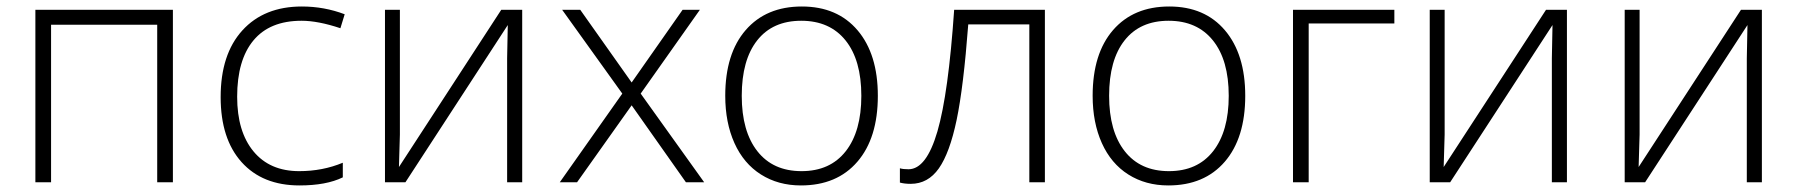

<svg xmlns="http://www.w3.org/2000/svg" viewBox="-20 -561 5532 591"><path d="M137.2 0H88.9V-530.8H512.2V0H463.9V-484.9H137.2Z M901.9 9.8Q788.1 9.8 723.6 -62Q659.2 -133.8 659.2 -262.2Q659.2 -394 726.1 -467.5Q793 -541 909.2 -541Q978 -541 1041 -517.1L1027.8 -474.1Q959 -497.1 908.2 -497.1Q810.5 -497.1 760.3 -436.8Q710 -376.5 710 -263.2Q710 -155.8 760.3 -95Q810.5 -34.2 900.9 -34.2Q973.1 -34.2 1035.2 -60.1V-15.1Q984.4 9.8 901.9 9.8Z M1210.9 -530.8V-147L1208 -46.9L1522.9 -530.8H1587.4V0H1541V-381.3L1543 -483.9L1228 0H1165V-530.8Z M1895.5 -272.9 1710.4 -530.8H1766.1L1924.3 -307.1L2081.1 -530.8H2134.3L1952.1 -272.9L2147.5 0H2091.3L1924.3 -236.8L1756.3 0H1703.1Z M2682.1 -266.1Q2682.1 -136.2 2619.1 -63.2Q2556.2 9.8 2445.3 9.8Q2375.5 9.8 2322.3 -23.9Q2269 -57.6 2240.7 -120.6Q2212.4 -183.6 2212.4 -266.1Q2212.4 -396 2275.4 -468.5Q2338.4 -541 2448.2 -541Q2557.6 -541 2619.9 -467.5Q2682.1 -394 2682.1 -266.1ZM2263.2 -266.1Q2263.2 -156.7 2311.3 -95.5Q2359.4 -34.2 2447.3 -34.2Q2535.2 -34.2 2583.3 -95.5Q2631.3 -156.7 2631.3 -266.1Q2631.3 -376 2582.8 -436.5Q2534.2 -497.1 2446.3 -497.1Q2358.4 -497.1 2310.8 -436.8Q2263.2 -376.5 2263.2 -266.1Z M3196.3 0H3148.4V-485.8H2960.4Q2945.8 -293 2924.6 -191.7Q2903.3 -90.3 2869.9 -42.7Q2836.4 4.9 2783.2 4.9Q2764.2 4.9 2750 1V-43Q2759.3 -40 2776.4 -40Q2831.5 -40 2865.5 -156.5Q2899.4 -272.9 2917 -530.8H3196.3Z M3813 -266.1Q3813 -136.2 3750 -63.2Q3687 9.8 3576.2 9.8Q3506.3 9.8 3453.1 -23.9Q3399.9 -57.6 3371.6 -120.6Q3343.3 -183.6 3343.3 -266.1Q3343.3 -396 3406.2 -468.5Q3469.2 -541 3579.1 -541Q3688.5 -541 3750.7 -467.5Q3813 -394 3813 -266.1ZM3394 -266.1Q3394 -156.7 3442.1 -95.5Q3490.2 -34.2 3578.1 -34.2Q3666 -34.2 3714.1 -95.5Q3762.2 -156.7 3762.2 -266.1Q3762.2 -376 3713.6 -436.5Q3665 -497.1 3577.1 -497.1Q3489.3 -497.1 3441.7 -436.8Q3394 -376.5 3394 -266.1Z M4272 -488.8H4008.3V0H3960V-530.8H4272Z M4426.8 -530.8V-147L4423.8 -46.9L4738.8 -530.8H4803.2V0H4756.8V-381.3L4758.8 -483.9L4443.8 0H4380.9V-530.8Z M5026.9 -530.8V-147L5023.9 -46.9L5338.9 -530.8H5403.3V0H5356.9V-381.3L5358.9 -483.9L5043.9 0H4981V-530.8Z"/></svg>

Font: JBL Sans
Style: Light
Weight: 300
Version: Version 1.10